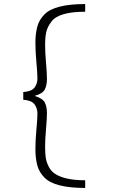

<svg xmlns="http://www.w3.org/2000/svg" viewBox="-20 -897 568 949"><path d="M151 -423Q191 -411 201.5 -390Q212 -369 212 -338.5Q212 -308 207.5 -259Q203 -210 203 -174.5Q203 -139 206 -118Q209 -97 220.5 -74Q232 -51 252 -38Q300 -6 401 -6V32Q250 32 200 -19Q173 -46 164 -81Q155 -116 155 -160Q155 -204 160 -257Q165 -310 165 -336Q165 -362 150.5 -381.5Q136 -401 95 -404V-442Q136 -445 150.5 -464Q165 -483 165 -508.5Q165 -534 160 -588Q155 -642 155 -685.5Q155 -729 164 -764Q173 -799 200 -826Q250 -877 401 -877V-839Q270 -839 234 -790Q215 -765 209 -740Q203 -715 203 -675.5Q203 -636 207.5 -586.5Q212 -537 212 -506.5Q212 -476 201.5 -455Q191 -434 151 -423Z"/></svg>

Font: Halant Light
Style: Regular
Weight: 300
Designer: Hitesh Malaviya (Devanagari), Satya Rajpurohit (Latin)
Foundry: Indian Type Foundry
Version: Version 1.101;PS 1.0;hotconv 1.0.78;makeotf.lib2.5.61930; tt